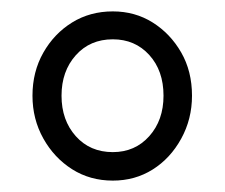

<svg xmlns="http://www.w3.org/2000/svg" viewBox="-20 -747 395 337"><path d="M178 -430Q138 -430 106.5 -450Q75 -470 56 -504Q37 -538 37 -579Q37 -621 56 -654.5Q75 -688 106.5 -707.5Q138 -727 178 -727Q217 -727 248 -707.5Q279 -688 298 -655Q317 -622 317 -579Q317 -538 298 -503.5Q279 -469 248 -449.5Q217 -430 178 -430ZM178 -480Q217 -480 242 -508Q267 -536 267 -579Q267 -623 242 -650.5Q217 -678 178 -678Q138 -678 113 -650Q88 -622 88 -579Q88 -536 113 -508Q138 -480 178 -480Z"/></svg>

Font: Nunitoga
Style: Light
Weight: 300
Designer: Vernon Adams
Foundry: Vernon Adams
Version: Version 1.0